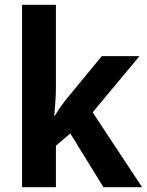

<svg xmlns="http://www.w3.org/2000/svg" viewBox="-20 -846 612 800"><path d="M213 -488Q213 -455 211 -425Q209 -395 206 -363H208Q222 -386 235 -404.5Q248 -423 264 -442L404 -612H561L366 -378L572 -66H411L273 -290L213 -239V-66H72V-826H213Z"/></svg>

Font: Noto Sans Malayalam UI SemiCondensed
Style: Bold
Weight: 700
Width: 4
Designer: Jelle Bosma - Monotype Design Team
Foundry: Monotype Imaging Inc.
Version: Version 2.104; ttfautohint (v1.8.4.7-5d5b)